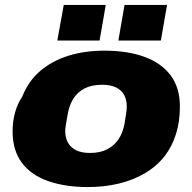

<svg xmlns="http://www.w3.org/2000/svg" viewBox="-20 -745 779 777"><path d="M335 12Q243 12 174 -12.5Q105 -37 68 -87Q31 -137 31 -213Q31 -254 41 -290Q51 -326 70 -354Q95 -417 143 -458Q191 -499 257 -519.5Q323 -540 402 -540Q496 -540 564.5 -515Q633 -490 670.5 -440Q708 -390 708 -314Q708 -252 692 -202Q676 -152 647 -114Q614 -72 566.5 -44Q519 -16 460.5 -2Q402 12 335 12ZM345 -126Q386 -126 415 -141.5Q444 -157 461 -183.5Q478 -210 484 -245Q488 -270 490 -283Q492 -296 492.5 -303Q493 -310 493 -314Q493 -341 482.5 -360.5Q472 -380 450 -391Q428 -402 393 -402Q351 -402 322 -387Q293 -372 276.5 -345Q260 -318 254 -283Q250 -259 247.5 -245.5Q245 -232 244.5 -225.5Q244 -219 244 -214Q244 -188 254.5 -168.5Q265 -149 287 -137.5Q309 -126 345 -126ZM212 -581 238 -725H408L383 -581ZM459 -581 484 -725H656L631 -581Z"/></svg>

Font: Archivo SemiExpanded Black
Style: Italic
Weight: 900
Width: 6
Italic angle: -10°
Designer: Hector Gatti
Foundry: Omnibus-Type
Version: Version 2.001